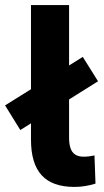

<svg xmlns="http://www.w3.org/2000/svg" viewBox="-63 -725 408 756"><path d="M230 11Q143 11 101 -35Q59 -81 59 -175V-705H209V-182Q209 -159 214.5 -142Q220 -125 233 -116.5Q246 -108 267 -108Q278 -108 289 -109.5Q300 -111 309 -113L313 -2Q293 4 273 7.5Q253 11 230 11ZM17 -213 -43 -310 263 -501 323 -405Z"/></svg>

Font: Nunito Sans 10pt SemiCondensed ExtraBold
Style: Regular
Weight: 800
Width: 4
Designer: Vernon Adams
Foundry: Vernon Adams
Version: Version 3.101;gftools[0.9.27]